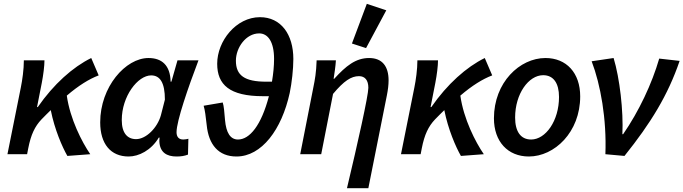

<svg xmlns="http://www.w3.org/2000/svg" viewBox="-20 -808 3581 1006"><path d="M19 0H122L128 -31C142 -103 163 -146 197 -182C214 -199 230 -216 246 -231C266 -130 306 -38 333 9L453 0C409 -64 347 -185 330 -307C392 -360 447 -394 497 -413L458 -504C362 -457 261 -367 178 -247H174L199 -374C207 -415 213 -463 213 -492H105C105 -444 97 -388 89 -349Z M654 12C707 12 772 -20 812 -87H816C815 -79 815 -70 815 -66C818 -9 854 12 905 12C929 12 947 9 965 2L967 -81C959 -79 951 -77 940 -77C917 -77 905 -91 905 -115C905 -174 966 -350 1020 -492H910L878 -380H874C872 -467 827 -504 758 -504C638 -504 505 -353 505 -167C505 -54 560 12 654 12ZM693 -79C648 -79 618 -110 618 -179C618 -304 702 -413 772 -413C819 -413 844 -374 844 -286L823 -204C805 -139 746 -79 693 -79Z M1375 -380C1261 -380 1216 -413 1216 -490C1216 -559 1269 -633 1338 -633C1384 -633 1416 -589 1416 -499C1416 -462 1412 -422 1405 -380ZM1219 12C1351 12 1456 -129 1498 -321C1509 -374 1517 -446 1517 -499C1517 -628 1452 -718 1342 -718C1217 -718 1118 -593 1118 -474C1118 -364 1183 -304 1358 -304H1389C1349 -151 1288 -77 1227 -77C1187 -77 1165 -112 1159 -179C1156 -218 1153 -253 1147 -271L1047 -254C1054 -231 1058 -198 1063 -153C1073 -50 1125 12 1219 12Z M1798 178H1910L2007 -308C2013 -338 2016 -364 2016 -387C2016 -459 1984 -504 1914 -504C1844 -504 1793 -463 1731 -395H1728C1732 -422 1738 -458 1740 -492H1639C1637 -428 1630 -390 1622 -351L1553 0H1663L1725 -316C1782 -384 1820 -409 1861 -409C1892 -409 1910 -388 1910 -348C1910 -307 1854 -57 1798 178ZM1898 -556 2004 -754 1902 -788 1824 -580Z M2081 0H2184L2190 -31C2204 -103 2225 -146 2259 -182C2276 -199 2292 -216 2308 -231C2328 -130 2368 -38 2395 9L2515 0C2471 -64 2409 -185 2392 -307C2454 -360 2509 -394 2559 -413L2520 -504C2424 -457 2323 -367 2240 -247H2236L2261 -374C2269 -415 2275 -463 2275 -492H2167C2167 -444 2159 -388 2151 -349Z M2751 12C2885 12 3020 -115 3020 -303C3020 -426 2948 -504 2838 -504C2703 -504 2568 -376 2568 -188C2568 -66 2641 12 2751 12ZM2763 -77C2708 -77 2679 -119 2679 -192C2679 -317 2750 -414 2826 -414C2880 -414 2909 -372 2909 -300C2909 -175 2839 -77 2763 -77Z M3152 0 3252 9C3390 -163 3480 -310 3541 -489L3434 -501C3396 -370 3328 -225 3245 -105H3241C3247 -226 3227 -399 3195 -504L3080 -487C3127 -364 3159 -184 3152 0Z"/></svg>

Font: Source Sans Pro Semibold
Style: Italic
Weight: 600
Italic angle: -11°
Designer: Paul D. Hunt
Foundry: Adobe Systems Incorporated
Version: Version 3.006;hotconv 1.0.111;makeotfexe 2.5.65597